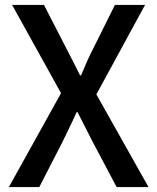

<svg xmlns="http://www.w3.org/2000/svg" viewBox="-20 -757 636 777"><path d="M16 0H139L233 -183C251 -221 270 -258 290 -303H294C317 -258 336 -221 355 -183L452 0H581L370 -375L567 -737H445L359 -564C341 -530 327 -497 308 -452H304C281 -497 265 -530 247 -564L158 -737H29L227 -380Z"/></svg>

Font: Noto Sans CJK SC Medium
Style: Regular
Weight: 500
Designer: Ryoko NISHIZUKA 西塚涼子 (kana, bopomofo & ideographs); Paul D. Hunt (Latin, Greek & Cyrillic); Sandoll Communications 산돌커뮤니
Foundry: Adobe
Version: Version 2.004;hotconv 1.0.118;makeotfexe 2.5.65603